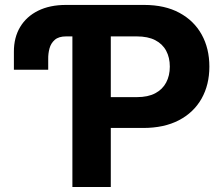

<svg xmlns="http://www.w3.org/2000/svg" viewBox="-20 -747 893 767"><path d="M172.6 -468.4H35.5V-539.8Q35.2 -596.9 60.4 -639Q85.6 -681.1 132.3 -704.2Q179 -727.3 243.6 -727.3H555.8Q638.5 -727.3 696.7 -695.8Q755 -664.4 785.7 -608.8Q816.4 -553.3 816.4 -480.8Q816.4 -408.4 785.2 -353Q753.9 -297.6 694.8 -266.7Q635.7 -235.8 551.8 -235.8H422.6V0H269.2V-601.6H244Q214.5 -601.6 198.9 -587.9Q183.2 -574.2 177.7 -553.4Q172.2 -532.7 172.6 -510.7ZM422.6 -359H527Q571.4 -359 600.3 -374.5Q629.3 -389.9 643.8 -417.4Q658.4 -445 658.4 -480.8Q658.4 -517 643.8 -544.2Q629.3 -571.4 600.1 -586.5Q571 -601.6 526.3 -601.6H422.6Z"/></svg>

Font: InterMG
Style: Bold
Weight: 700
Designer: Rasmus Andersson
Foundry: rsms
Version: Version 3.019;December 26, 2023;FontCreator 15.0.0.2955 64-b